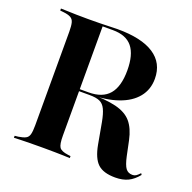

<svg xmlns="http://www.w3.org/2000/svg" viewBox="-108 -678 796 797"><g transform="rotate(20 290.5 -280.0)"><path d="M95.2 -145.2V-492.7Q95.2 -518.5 91.5 -532.3Q87.9 -546 77 -552Q66.1 -558.1 45.2 -560.5L29.8 -562.1V-571Q41.9 -571 59.3 -570.2Q76.6 -569.4 98.8 -569Q121 -568.5 146 -568.5H156.5Q183.1 -568.5 206.9 -569Q230.6 -569.4 249.6 -570.2Q268.5 -571 280.6 -571Q386.3 -571 441.1 -535.1Q496 -499.2 496 -429.8Q496 -382.3 468.1 -348Q440.3 -313.7 388.3 -295.6Q336.3 -277.4 262.9 -277.4H161.3V-283.1H256.5Q317.7 -283.1 347.2 -317.7Q376.6 -352.4 376.6 -423.4Q376.6 -492.7 349.2 -526.6Q321.8 -560.5 262.9 -560.5H217.7V-145.2ZM480.6 11.3Q428.2 11.3 403.2 -12.1Q378.2 -35.5 367.7 -92.7L350.8 -186.3Q344.4 -221 335.1 -240.3Q325.8 -259.7 309.7 -266.9Q293.5 -274.2 264.5 -274.2H169.4V-280.6H255.6Q333.1 -280.6 379 -269.4Q425 -258.1 448.4 -230.6Q471.8 -203.2 482.3 -154L496 -88.7Q504 -51.6 514.5 -37.5Q525 -23.4 544.4 -23.4Q553.2 -23.4 560.1 -27.8Q566.9 -32.3 576.6 -42.7L580.6 -36.3Q560.5 -11.3 537.1 0Q513.7 11.3 480.6 11.3ZM146 -2.4Q121 -2.4 98.8 -2Q76.6 -1.6 59.3 -1.2Q41.9 -0.8 29.8 0V-8.9L45.2 -10.5Q66.1 -13.7 77 -19.4Q87.9 -25 91.5 -38.7Q95.2 -52.4 95.2 -78.2V-145.2H217.7V-78.2Q217.7 -39.5 226.2 -27Q234.7 -14.5 264.5 -10.5L276.6 -8.9V0Q265.3 -0.8 248.8 -1.2Q232.3 -1.6 211.7 -2Q191.1 -2.4 166.1 -2.4H157.3Z"/></g></svg>

Font: Playfair 144pt SemiCondensed
Style: Bold
Weight: 700
Width: 4
Designer: Claus Eggers Sørensen
Foundry: Claus Eggers Sørensen
Version: Version 2.203